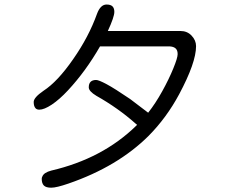

<svg xmlns="http://www.w3.org/2000/svg" viewBox="-20 -789 1040 865"><path d="M413.1 -428.7Q396.5 -428.7 388.2 -420.4Q379.9 -412.1 379.9 -395.5Q379.9 -377.9 414.1 -357.4Q512.7 -301.8 591.8 -231.4L597.7 -226.6L592.8 -221.7Q441.4 -74.2 210.9 -20.5Q177.7 -11.7 170.9 5.9Q168 10.7 168 16.6Q168 37.1 177.7 46.9Q187.5 56.6 210.9 56.6Q234.4 56.6 288.1 38.1Q509.8 -38.1 649.4 -176.8Q730.5 -258.8 787.1 -364.3Q863.3 -506.8 863.3 -581.1Q863.3 -607.4 842.8 -628.9Q823.2 -649.4 793 -649.4H465.8Q495.1 -712.9 495.1 -735.4Q495.1 -752 486.8 -760.3Q478.5 -768.6 460 -768.6Q432.6 -768.6 417 -726.6Q379.9 -623 309.6 -522.5Q239.3 -420.9 175.8 -379.9Q131.8 -349.6 131.8 -329.6Q131.8 -309.6 140.6 -300.8Q146.5 -294.9 157.2 -294.9Q178.7 -294.9 212.9 -317.4Q248 -340.8 286.1 -381.8Q366.2 -467.8 430.7 -580.1H739.3Q771.5 -580.1 778.3 -559.6Q780.3 -553.7 780.3 -544.9Q780.3 -528.3 760.7 -480.5Q741.2 -432.6 710.9 -377.9Q680.7 -323.2 647.5 -281.2L566.4 -342.8Q496.1 -390.6 460.4 -409.7Q424.8 -428.7 413.1 -428.7Z"/></svg>

Font: FakePearl
Style: Light
Weight: 350
Version: Version 1.2